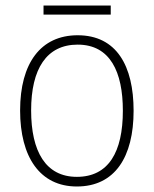

<svg xmlns="http://www.w3.org/2000/svg" viewBox="-20 -667 559 697"><path d="M382 -647H138V-614H382ZM465 -265C465 -428 403 -539 262 -539C128 -539 53 -438 53 -266C53 -97 125 10 259 10C397 10 465 -97 465 -265ZM93 -266C93 -417 149 -505 262 -505C380 -505 426 -406 426 -265C426 -115 374 -25 259 -25C146 -25 93 -117 93 -266Z"/></svg>

Font: Noto Sans Thai SemCond ExtLt
Style: Regular
Weight: 200
Width: 4
Designer: Monotype Design Team
Foundry: Monotype Imaging Inc.
Version: Version 2.002